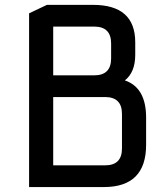

<svg xmlns="http://www.w3.org/2000/svg" viewBox="-20 -757 650 777"><path d="M195.3 -87.9H405.3Q473.6 -87.9 473.6 -156.2V-295.9Q473.6 -364.3 405.3 -364.3H195.3ZM97.7 0V-703.1L169.9 -737.3H356.4Q527.3 -737.3 527.3 -585.9V-535.2Q527.3 -464.8 485.4 -431.6Q571.3 -402.3 571.3 -281.2V-170.9Q571.3 0 400.4 0ZM195.3 -452.1H361.3Q429.7 -452.1 429.7 -520.5V-581.1Q429.7 -649.4 361.3 -649.4H195.3Z"/></svg>

Font: Nova Square
Style: Book
Weight: 400
Designer: Wojciech Kalinowski "wmk69" (wmk69@o2.pl)
Foundry: Wojciech Kalinowski "wmk69" (wmk69@o2.pl)
Version: Version 3.1.0; 2021-05-23